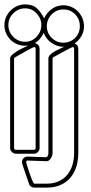

<svg xmlns="http://www.w3.org/2000/svg" viewBox="-21 -699 415 873"><path d="M93 -491Q73 -491 56 -498.5Q39 -506 26.5 -518.5Q14 -531 6.5 -548Q-1 -565 -1 -585Q-1 -604 6.5 -621Q14 -638 27 -651Q40 -664 57 -671.5Q74 -679 93 -679Q128 -679 147 -661Q166 -643 180 -615V-616Q192 -642 215 -658.5Q238 -675 267 -675Q286 -675 303.5 -667.5Q321 -660 333.5 -647Q346 -634 353.5 -616.5Q361 -599 361 -580Q361 -556 349.5 -535.5Q338 -515 318 -501Q335 -496 335 -477V-4Q335 30 326 59Q317 88 299 109Q281 130 254.5 142Q228 154 192 154H135Q127 154 120 149.5Q113 145 111 137Q109 131 104 116.5Q99 102 93.5 86Q88 70 83.5 56.5Q79 43 79 38Q79 27 86.5 20Q94 13 105 13L189 16Q199 12 199 -2V-433Q199 -442 207.5 -450.5Q216 -459 228 -465.5Q240 -472 252 -477.5Q264 -483 270 -486Q240 -486 214.5 -503Q189 -520 178 -549L177 -548Q170 -534 160.5 -522.5Q151 -511 137 -503Q159 -498 159 -477V-26Q159 -16 151.5 -8Q144 0 134 0H51Q41 0 33 -8Q25 -16 25 -26V-433Q25 -442 35.5 -451Q46 -460 59.5 -468Q73 -476 86.5 -482Q100 -488 107 -492Q102 -491 93 -491ZM316 -477Q316 -485 310 -485Q308 -485 295 -478.5Q282 -472 266.5 -463.5Q251 -455 237.5 -447.5Q224 -440 220 -438L218 -433V-2Q218 9 209.5 22Q201 35 188 34L105 31Q98 31 98 37Q98 41 103 57Q108 73 114 90.5Q120 108 126 122Q132 136 135 136H192Q223 136 246.5 125Q270 114 285.5 95Q301 76 308.5 50.5Q316 25 316 -4ZM141 -477Q141 -485 134 -485Q132 -485 119.5 -478.5Q107 -472 92 -463.5Q77 -455 63.5 -447.5Q50 -440 47 -438Q43 -436 43 -433V-26Q43 -18 51 -18H134Q141 -18 141 -26ZM93 -509Q124 -509 145.5 -532Q167 -555 167 -585Q167 -615 145.5 -638Q124 -661 93 -661Q62 -661 39.5 -638.5Q17 -616 17 -585Q17 -554 39.5 -531.5Q62 -509 93 -509ZM267 -505Q299 -505 320.5 -526.5Q342 -548 342 -580Q342 -612 320.5 -634Q299 -656 267 -656Q236 -656 214 -633.5Q192 -611 192 -580Q192 -549 214 -527Q236 -505 267 -505Z"/></svg>

Font: RonaldsonGothicLicht
Style: Regular
Weight: 400
Designer: Mr. Robertson for MacKellar, Smiths & Jordan Co. Philadelphia
Foundry: CAT-Fonts Peter Wiegel
Version: 1.000